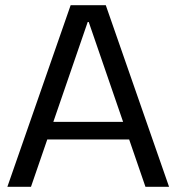

<svg xmlns="http://www.w3.org/2000/svg" viewBox="-20 -720 680 740"><path d="M252.3 -700H387.7L631.6 0H540.6L322 -635.1H318L99.4 0H8.4ZM143.8 -250.4H495.3V-182.6H143.8Z"/></svg>

Font: Pathway Extreme 8pt Thin
Style: Regular
Weight: 100
Version: Version 1.001;gftools[0.9.26]